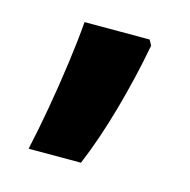

<svg xmlns="http://www.w3.org/2000/svg" viewBox="-55 -188 376 379"><g transform="rotate(15 133.0 1.0)"><path d="M214 -123Q201 -54 182 13.5Q163 81 140 136H33Q42 96 50.5 47.5Q59 -1 65.5 -48.5Q72 -96 75 -134H208Z"/></g></svg>

Font: Noto Sans Lao Looped UI Cond Bold
Style: Bold
Weight: 700
Width: 3
Designer: Mark Frömberg, Ben Mitchell
Foundry: The Fontpad Ltd
Version: Version 1.001; ttfautohint (v1.8.4.7-5d5b)